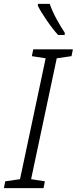

<svg xmlns="http://www.w3.org/2000/svg" viewBox="-26 -968 395 988"><path d="M-6 0 1 -35 77 -46 209 -668 138 -679 145 -714H349L342 -679L266 -668L134 -46L205 -35L198 0ZM273 -788H307V-800Q288 -828 265.5 -869Q243 -910 230 -948H169V-938Q183 -909 215 -862.5Q247 -816 273 -788Z"/></svg>

Font: Noto Sans UI Light
Style: Italic
Weight: 300
Italic angle: -12°
Designer: Monotype Design Team
Foundry: Monotype Imaging Inc.
Version: Version 1.901